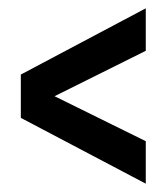

<svg xmlns="http://www.w3.org/2000/svg" viewBox="-20 -508 390 461"><path d="M330 -67 30 -225V-329L330 -488V-386L111 -277L330 -169Z"/></svg>

Font: Cabin Condensed
Style: Bold
Weight: 700
Width: 3
Designer: Pablo Impallari
Foundry: Pablo Impallari. http://www.impallari.com Igino Marini. http://www.ikern.com
Version: Version 3.001; ttfautohint (v1.8.3)